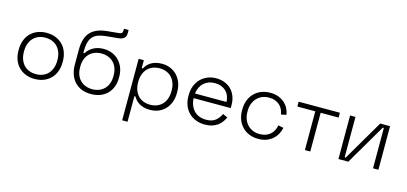

<svg xmlns="http://www.w3.org/2000/svg" viewBox="-76 -1314 4384 2069"><g transform="rotate(15 2115.5 -279.0)"><path d="M310 14Q255 14 209.5 -4Q164 -22 131.5 -55Q99 -88 81.5 -134.5Q64 -181 64 -237V-249Q64 -305 81.5 -351.5Q99 -398 131.5 -431Q164 -464 209.5 -482Q255 -500 310 -500Q366 -500 411 -482Q456 -464 488.5 -431Q521 -398 538.5 -351.5Q556 -305 556 -249V-237Q556 -181 538.5 -134.5Q521 -88 488.5 -55Q456 -22 411 -4Q366 14 310 14ZM310 -40Q353 -40 387.5 -54Q422 -68 446 -94.5Q470 -121 483 -157.5Q496 -194 496 -239V-247Q496 -292 483 -328.5Q470 -365 446 -391.5Q422 -418 387.5 -432Q353 -446 310 -446Q267 -446 232.5 -432Q198 -418 174 -391.5Q150 -365 137 -328.5Q124 -292 124 -247V-239Q124 -194 137 -157.5Q150 -121 174 -94.5Q198 -68 232.5 -54Q267 -40 310 -40Z M938 -438Q897 -438 862.5 -424.5Q828 -411 803.5 -386Q779 -361 765.5 -325Q752 -289 752 -243V-235Q752 -189 765.5 -153Q779 -117 803.5 -92Q828 -67 862.5 -53.5Q897 -40 938 -40Q979 -40 1013.5 -53.5Q1048 -67 1072.5 -92Q1097 -117 1110.5 -153Q1124 -189 1124 -235V-243Q1124 -289 1110.5 -325Q1097 -361 1072.5 -386Q1048 -411 1013.5 -424.5Q979 -438 938 -438ZM1153 -721Q1153 -687 1133 -668Q1113 -649 1078 -645L936 -631Q884 -626 847.5 -612.5Q811 -599 788.5 -573Q766 -547 756 -507Q746 -467 746 -409V-393H758Q786 -439 835 -465.5Q884 -492 948 -492Q998 -492 1041 -475Q1084 -458 1116.5 -425.5Q1149 -393 1167.5 -347.5Q1186 -302 1186 -245V-233Q1186 -177 1168.5 -131.5Q1151 -86 1118.5 -53.5Q1086 -21 1040 -3.5Q994 14 938 14Q881 14 835 -4Q789 -22 757 -56Q725 -90 707.5 -138.5Q690 -187 690 -247V-413Q690 -545 749 -609.5Q808 -674 929 -686L1062 -699Q1084 -701 1092.5 -709.5Q1101 -718 1101 -738V-758H1153Z M1584 -40Q1625 -40 1659.5 -53.5Q1694 -67 1718.5 -93Q1743 -119 1756.5 -156Q1770 -193 1770 -239V-247Q1770 -294 1756.5 -330.5Q1743 -367 1718.5 -393Q1694 -419 1659.5 -432.5Q1625 -446 1584 -446Q1543 -446 1508.5 -432.5Q1474 -419 1449.5 -393Q1425 -367 1411.5 -330.5Q1398 -294 1398 -247V-239Q1398 -193 1411.5 -156Q1425 -119 1449.5 -93Q1474 -67 1508.5 -53.5Q1543 -40 1584 -40ZM1398 200H1338V-486H1396V-397H1408Q1419 -417 1434.5 -435.5Q1450 -454 1473 -468.5Q1496 -483 1527 -491.5Q1558 -500 1598 -500Q1647 -500 1689.5 -482.5Q1732 -465 1763.5 -432.5Q1795 -400 1813.5 -353.5Q1832 -307 1832 -249V-237Q1832 -179 1814 -132.5Q1796 -86 1764.5 -53.5Q1733 -21 1690 -3.5Q1647 14 1598 14Q1558 14 1527 5.5Q1496 -3 1473.5 -17Q1451 -31 1435.5 -49Q1420 -67 1410 -85H1398Z M2373 -282Q2369 -361 2322 -403.5Q2275 -446 2201 -446Q2128 -446 2080 -403.5Q2032 -361 2021 -282ZM2208 14Q2152 14 2106 -4.5Q2060 -23 2027.5 -56Q1995 -89 1977.5 -135Q1960 -181 1960 -237V-249Q1960 -305 1978 -351Q1996 -397 2028 -430Q2060 -463 2104.5 -481.5Q2149 -500 2201 -500Q2252 -500 2295 -483.5Q2338 -467 2368.5 -436.5Q2399 -406 2416.5 -362Q2434 -318 2434 -262V-230H2020Q2022 -185 2036.5 -149.5Q2051 -114 2075.5 -89.5Q2100 -65 2134 -52.5Q2168 -40 2208 -40Q2276 -40 2313.5 -71Q2351 -102 2371 -147L2425 -123Q2413 -98 2396 -73.5Q2379 -49 2353.5 -29.5Q2328 -10 2292 2Q2256 14 2208 14Z M2804 14Q2751 14 2706 -3.5Q2661 -21 2628 -54Q2595 -87 2576.5 -133.5Q2558 -180 2558 -238V-248Q2558 -306 2576.5 -352.5Q2595 -399 2628 -432Q2661 -465 2706 -482.5Q2751 -500 2804 -500Q2857 -500 2897 -484.5Q2937 -469 2965.5 -443Q2994 -417 3011 -383.5Q3028 -350 3033 -315L2974 -303Q2970 -332 2958 -358Q2946 -384 2925 -403.5Q2904 -423 2874 -434.5Q2844 -446 2804 -446Q2764 -446 2730 -432Q2696 -418 2671 -392Q2646 -366 2632 -329.5Q2618 -293 2618 -247V-239Q2618 -193 2632 -156.5Q2646 -120 2671 -94Q2696 -68 2730 -54Q2764 -40 2804 -40Q2844 -40 2874 -51Q2904 -62 2925.5 -81.5Q2947 -101 2960 -127Q2973 -153 2978 -183L3037 -171Q3030 -135 3012.5 -102Q2995 -69 2966 -43Q2937 -17 2897 -1.5Q2857 14 2804 14Z M3323 -432H3123V-486H3583V-432H3383V0H3323Z M4083 -450H4071L3807 0H3697V-486H3757V-36H3769L4033 -486H4143V0H4083Z"/></g></svg>

Font: Space Grotesk Light
Style: Regular
Weight: 300
Designer: Florian Karsten
Foundry: Florian Karsten
Version: Version 2.000